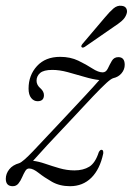

<svg xmlns="http://www.w3.org/2000/svg" viewBox="-26 -634 458 662"><path d="M75 -53Q66.5 -53.5 61 -44.2Q55.5 -35 50.2 -22.8Q45 -10.5 37.5 -1.2Q30 8 18 8Q-6 8 -6 -17.5Q-6 -35 5.8 -50Q17.5 -65 40.5 -71.5Q53 -76 87.8 -112.5Q122.5 -149 189.5 -220.5Q235 -269 268 -304.5Q301 -340 316.5 -358Q293.5 -360.5 265 -369Q236.5 -377.5 207.8 -385.2Q179 -393 154.5 -393Q124.5 -393 112.2 -382.2Q100 -371.5 100 -355.5Q100 -340.5 114.5 -328.5Q125.5 -318 125.5 -306Q125.5 -285 103.5 -285Q90.5 -285 81.5 -296.2Q72.5 -307.5 72.5 -328.5Q72.5 -374.5 101.5 -406.2Q130.5 -438 181.5 -438Q216.5 -438 244 -424.8Q271.5 -411.5 292.2 -398Q313 -384.5 328 -384.5Q339.5 -384.5 345.8 -397.8Q352 -411 359.5 -424Q367 -437 382 -437Q404 -437 404 -410.5Q404 -394.5 393.2 -381.5Q382.5 -368.5 364.5 -364.5Q357 -362.5 341 -348Q325 -333.5 294.5 -301.5Q264 -269.5 213.5 -215Q168 -167 137.2 -133.8Q106.5 -100.5 88 -79.5Q106.5 -77.5 129.8 -69.5Q153 -61.5 178.8 -54Q204.5 -46.5 231 -46.5Q261 -46.5 281.8 -59.2Q302.5 -72 314.5 -109Q319 -118 324.5 -117.5Q331 -117 330 -105Q318.5 -50.5 289 -21.2Q259.5 8 215.5 8Q180 8 153.2 -7.2Q126.5 -22.5 107.2 -37.8Q88 -53 75 -53ZM335 -573Q352 -593.5 365.2 -604.8Q378.5 -616 393 -614Q405.5 -613 409.8 -604.2Q414 -595.5 410 -585Q405.5 -572 393.8 -561.8Q382 -551.5 365.5 -541L266.5 -472.5Q258.5 -467.5 255 -472Q252.5 -476 259.5 -484Z"/></svg>

Font: Fraunces 144pt S050 Light
Style: Italic
Weight: 300
Italic angle: -16°
Version: Version 1.000; ttfautohint (v1.8.3)